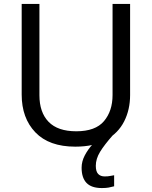

<svg xmlns="http://www.w3.org/2000/svg" viewBox="-20 -734 771 974"><path d="M466 107Q466 136 478 148.5Q490 161 511 161Q528 161 539.5 158.5Q551 156 559 155V211Q545 215 531 217.5Q517 220 497 220Q444 220 419 194Q394 168 394 117Q394 85 410 54.5Q426 24 449 -1Q472 -26 492 -40L555 -51Q509 1 487.5 36.5Q466 72 466 107ZM640 -252Q640 -178 610 -118.5Q580 -59 518.5 -24.5Q457 10 362 10Q229 10 159.5 -62.5Q90 -135 90 -254V-714H180V-251Q180 -164 226.5 -116Q273 -68 367 -68Q464 -68 507.5 -119.5Q551 -171 551 -252V-714H640Z"/></svg>

Font: Noto Sans Ol Chiki
Style: Regular
Weight: 400
Designer: Monotype Design Team, Lewis McGuffie
Foundry: Monotype Imaging Inc.
Version: Version 2.003